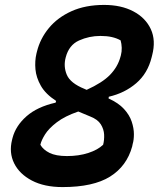

<svg xmlns="http://www.w3.org/2000/svg" viewBox="-20 -740 645 780"><path d="M403 -720Q472 -720 521.5 -694Q571 -668 592.5 -622Q614 -576 598 -515L596 -507Q580 -442 533.5 -402Q487 -362 422 -347L421 -340Q461 -322 483.5 -297.5Q506 -273 515 -246Q524 -219 524 -195Q524 -171 519 -155L517 -145Q495 -65 427 -22.5Q359 20 234 20Q160 20 109.5 -6.5Q59 -33 37.5 -76.5Q16 -120 29 -172L31 -180Q44 -229 87.5 -267.5Q131 -306 206 -323L208 -330Q165 -358 146 -391.5Q127 -425 124 -458.5Q121 -492 128 -522L130 -530Q143 -583 178.5 -626Q214 -669 270.5 -694.5Q327 -720 403 -720ZM323 -379 332 -375Q396 -404 427 -436Q458 -468 469 -508L471 -515Q475 -530 474.5 -546Q474 -562 470 -576Q454 -585 434 -589.5Q414 -594 388 -594Q342 -594 301 -575.5Q260 -557 247 -507Q237 -470 251.5 -436Q266 -402 323 -379ZM144 -152Q155 -132 181 -119Q207 -106 252 -106Q300 -106 338.5 -118.5Q377 -131 399 -152Q404 -171 403 -193Q402 -215 389.5 -235Q377 -255 346 -267L298 -287Q243 -268 210.5 -243Q178 -218 163 -194Q148 -170 144 -152Z"/></svg>

Font: Recursive Sn Csl St
Style: Bold Italic
Weight: 700
Italic angle: -15°
Version: Version 1.079;hotconv 1.0.112;makeotfexe 2.5.65598; ttfautoh